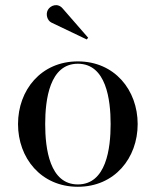

<svg xmlns="http://www.w3.org/2000/svg" viewBox="-20 -705 596 735"><path d="M177 -618.5 312 -554 317.5 -560.5 219.5 -673C200.5 -695 173 -684 163.5 -667.5C154 -651 160.5 -626.5 177 -618.5ZM49 -230C49 -100 137 10 278 10C419 10 507 -100 507 -230C507 -360 419 -470 278 -470C137 -470 49 -360 49 -230ZM153 -230C153 -324 170 -461 278 -461C386.5 -461 403.5 -324 403.5 -230C403.5 -136 386.5 1 278 1C170 1 153 -136 153 -230Z"/></svg>

Font: Bodoni* 24
Style: Regular
Weight: 400
Version: Version 2.3